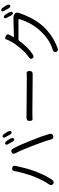

<svg xmlns="http://www.w3.org/2000/svg" viewBox="1032 -1904 937 3040"><g transform="rotate(-90 1500.0 -384.5)"><path d="M173 -28Q143 15 107 -12Q71 -38 102 -80Q154 -148 218 -301Q251 -380 278 -482Q306 -587 309 -615Q316 -668 360 -660Q405 -651 392 -600Q387 -581 381 -556Q343 -381 296 -268Q235 -115 173 -28ZM867 -10Q822 2 810 -49Q786 -144 710 -339Q629 -547 596 -602Q570 -647 606 -668Q642 -689 668 -644Q719 -552 783 -390Q792 -366 802 -342Q862 -197 898 -73Q912 -22 867 -10ZM820 -630Q793 -617 771 -664Q754 -698 746 -709Q716 -752 738 -768Q761 -784 791 -742Q813 -712 824 -690Q847 -643 820 -630ZM932 -671Q906 -658 882 -705Q863 -744 858 -750Q827 -791 849 -808Q871 -825 902 -783Q920 -759 934 -731Q958 -684 932 -671Z M1105 -384Q1102 -433 1155 -433L1789 -428Q1842 -428 1867.5 -430.5Q1893 -433 1895 -384Q1897 -335 1844 -335L1241 -340Q1154 -340 1130.5 -337.5Q1107 -335 1105 -384Z M2261 58Q2212 77 2198 36Q2185 -4 2235 -19Q2409 -70 2560 -248Q2616 -314 2661 -404Q2703 -489 2718 -555Q2719 -560 2714 -560H2395Q2382 -560 2374 -549Q2274 -410 2159 -335Q2116 -306 2094 -340Q2073 -373 2118 -400Q2175 -434 2264 -539Q2331 -618 2361 -679Q2373 -703 2386 -726Q2394 -742 2398.5 -760.5Q2403 -779 2447 -762Q2492 -744 2465 -697L2431 -636Q2429 -632 2434 -632L2730 -640Q2765 -641 2795 -623Q2831 -601 2816 -555Q2786 -466 2743 -379Q2694 -280 2631 -203Q2485 -26 2261 58ZM2820 -651Q2794 -638 2770 -684Q2750 -725 2747 -730Q2716 -772 2739 -788Q2762 -805 2792 -762Q2810 -735 2822 -711Q2846 -664 2820 -651ZM2932 -692Q2906 -679 2882 -725Q2862 -764 2858 -770Q2826 -812 2849 -828Q2872 -845 2902 -802Q2928 -765 2935 -752Q2958 -705 2932 -692Z"/></g></svg>

Font: Resource Han Rounded CN
Style: Regular
Weight: 400
Designer: Cyano Hao (round all glyphs); Ryoko NISHIZUKA  (kana, bopomofo & ideographs); Paul D. Hunt (Latin, Greek & Cyrillic); Sa
Foundry: Cyano Hao
Version: 0.990